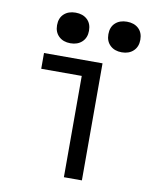

<svg xmlns="http://www.w3.org/2000/svg" viewBox="-82 -779 663 840"><g transform="rotate(10 250.0 -359.0)"><path d="M260 0V-450H80V-520H340V0ZM186 -582Q154 -582 134.5 -600.5Q115 -619 115 -650Q115 -682 134.5 -700Q154 -718 186 -718Q218 -718 237.5 -700Q257 -682 257 -650Q257 -619 237.5 -600.5Q218 -582 186 -582ZM414 -582Q382 -582 362.5 -600.5Q343 -619 343 -650Q343 -682 362.5 -700Q382 -718 414 -718Q446 -718 465.5 -700Q485 -682 485 -650Q485 -619 465.5 -600.5Q446 -582 414 -582Z"/></g></svg>

Font: M PLUS Code Latin
Style: Regular
Weight: 400
Designer: Coji Morishita
Foundry: UNDERFOREST DESIGN
Version: Version 1.002; ttfautohint (v1.8.3)